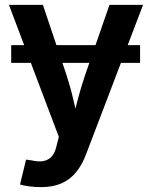

<svg xmlns="http://www.w3.org/2000/svg" viewBox="-20 -560 623 787"><path d="M554.2 -375V-302.2H25.9V-375ZM62 196.3 86.9 94.2 111.3 97.7Q138.2 104 158.4 100.1Q178.7 96.2 192.4 80.8Q206.1 65.4 211.9 37.1L221.2 1L16.6 -540H155.8L252.9 -251.5Q269.5 -200.7 281 -149.9Q292.5 -99.1 306.2 -45.9H272Q285.2 -99.1 298.3 -150.1Q311.5 -201.2 328.6 -251.5L428.7 -540H566.4L333 71.8Q316.9 115.2 292.2 145.5Q267.6 175.8 232.4 191.4Q197.3 207 148.9 207Q122.6 207 99.6 203.9Q76.7 200.7 62 196.3Z"/></svg>

Font: V-Inter
Style: SemiBold-600
Weight: 600
Designer: Rasmus Andersson
Foundry: rsms
Version: Version 4.000;git-4146feb